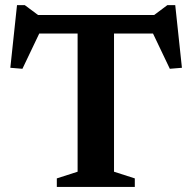

<svg xmlns="http://www.w3.org/2000/svg" viewBox="-20 -742 763 762"><path d="M288 -651H432.5V-60.5L515 -34V0H205.5V-34L288 -60.5ZM620.5 -609H94L147 -632.5L69 -469L21 -473L47.5 -721.5H78.5L148.5 -669.5L89.5 -682.5H625.5L574.5 -669.5L644 -721.5H675.5L702 -473L654 -469L576 -632.5Z"/></svg>

Font: Newsreader SemiBold
Style: Regular
Weight: 600
Designer: Hugues Gentile
Foundry: Production Type
Version: Version 1.003